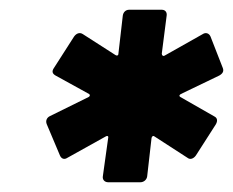

<svg xmlns="http://www.w3.org/2000/svg" viewBox="-20 -767 478 394"><path d="M202 -393H268C275 -393 281 -398 282 -405L291 -484C292 -488 295 -489 297 -487L365 -443C370 -439 377 -441 382 -448L423 -512C427 -519 426 -525 420 -528L350 -568C347 -570 348 -572 351 -574L430 -612C437 -616 440 -621 437 -628L412 -692C409 -699 402 -701 396 -697L318 -653C315 -651 312 -653 312 -657L322 -735C323 -742 319 -747 312 -747H245C238 -747 233 -742 232 -735L223 -657C223 -653 220 -652 217 -654L150 -697C144 -701 137 -699 132 -692L91 -628C86 -621 87 -616 94 -612L163 -574C165 -572 165 -570 162 -568L83 -529C76 -526 73 -519 76 -512L103 -448C106 -441 112 -439 118 -443L197 -487C200 -489 203 -488 202 -484L191 -405C190 -398 195 -393 202 -393Z"/></svg>

Font: Barlow ExtraBold
Style: Italic
Weight: 800
Italic angle: -7°
Designer: Jeremy Tribby
Foundry: Tribby Type
Version: Version 1.422;hotconv 1.0.109;makeotfexe 2.5.65596